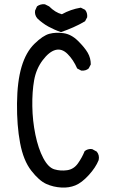

<svg xmlns="http://www.w3.org/2000/svg" viewBox="-20 -868 540 903"><path d="M269 14Q231 12 197.5 -3Q164 -18 127 -65.5Q90 -113 74.5 -195.5Q59 -278 60 -381.5Q61 -485 81.5 -554Q102 -623 142 -662Q182 -701 212 -709Q242 -717 278.5 -712Q315 -707 346.5 -676Q378 -645 392.5 -620Q407 -595 407 -565L397 -546Q383 -534 362 -536L343 -546Q325 -587 298 -614Q271 -641 241 -633Q211 -625 180.5 -584.5Q150 -544 140.5 -490.5Q131 -437 132 -368.5Q133 -300 146.5 -234.5Q160 -169 183.5 -124.5Q207 -80 236 -71.5Q265 -63 296 -67.5Q327 -72 346.5 -99.5Q366 -127 378 -157Q392 -169 413 -167L435 -155Q449 -138 444 -115Q430 -80 397 -44Q364 -8 334 4Q304 16 269 14ZM267 -717Q237 -727 208.5 -742.5Q180 -758 156 -781Q142 -797 145 -818L154 -838Q170 -850 191 -848L211 -838Q240 -809 271 -801Q312 -824 360 -832L380 -822Q392 -808 390 -787L380 -768Q353 -752 324.5 -739.5Q296 -727 267 -717Z"/></svg>

Font: NaniFont Regular
Style: Regular
Weight: 400
Designer: Nanigashitei
Version: Version 1.036